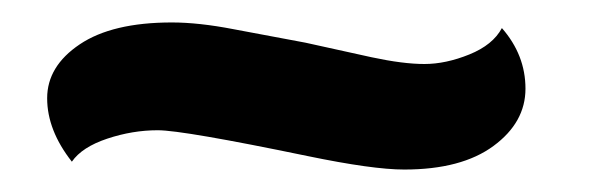

<svg xmlns="http://www.w3.org/2000/svg" viewBox="-20 -316 544 171"><path d="M44 -172Q22 -200 22 -228.5Q22 -257 51 -276.5Q80 -296 133 -296Q157 -296 188 -290L252 -278L311 -265Q339 -259 358 -259Q377 -259 398 -267.5Q419 -276 427 -291Q448 -267 448 -237Q448 -207 419.5 -186Q391 -165 340 -165Q312 -165 254 -177Q143 -200 120.5 -200Q98 -200 75.5 -192.5Q53 -185 44 -172Z"/></svg>

Font: Sansita One
Style: Regular
Weight: 400
Version: Version 1.002